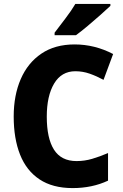

<svg xmlns="http://www.w3.org/2000/svg" viewBox="-20 -951 628 981"><path d="M365 -587Q294 -587 256.5 -524Q219 -461 219 -355Q219 -244 256 -186Q293 -128 371 -128Q412 -128 451 -139.5Q490 -151 532 -169V-28Q451 10 351 10Q249 10 182 -34.5Q115 -79 82.5 -161Q50 -243 50 -356Q50 -464 86 -547Q122 -630 191.5 -677Q261 -724 361 -724Q464 -724 558 -675L509 -543Q474 -562 438.5 -574.5Q403 -587 365 -587ZM544 -921Q525 -903 493.5 -875Q462 -847 428 -818.5Q394 -790 368 -771H259V-784Q284 -817 314.5 -857Q345 -897 365 -931H544Z"/></svg>

Font: Noto Sans SemiCondensed ExtraBold
Style: Regular
Weight: 800
Width: 4
Designer: Monotype Design Team
Foundry: Monotype Imaging Inc.
Version: Version 2.013; ttfautohint (v1.8.4.7-5d5b)